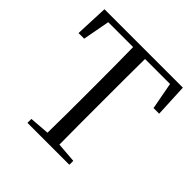

<svg xmlns="http://www.w3.org/2000/svg" viewBox="-189 -883 1037 1037"><g transform="rotate(45 329.5 -364.0)"><path d="M22 -538H65L94 -693H284C286 -593 286 -492 286 -391V-337C286 -236 286 -137 284 -39L170 -30V0H490V-30L375 -39C374 -138 374 -237 374 -337V-391C374 -493 374 -594 375 -693H566L595 -538H638L629 -728H30Z"/></g></svg>

Font: Harano Aji Mincho
Style: Regular
Weight: 400
Foundry: Masamichi Hosoda
Version: HaranoAjiMincho-Regular version 20230610;ttx 4.39.4